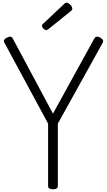

<svg xmlns="http://www.w3.org/2000/svg" viewBox="-20 -1387 792 1421"><path d="M372 14Q336 14 336 -10V-472L12 -1072Q6 -1082 10.5 -1091Q15 -1100 32 -1109Q48 -1117 57.5 -1116Q67 -1115 75 -1101L372 -546L677 -1100Q686 -1115 696 -1116Q706 -1117 721 -1109Q737 -1100 741.5 -1091Q746 -1082 741 -1072L408 -472V-10Q408 14 372 14ZM322 -1164Q312 -1164 301.5 -1175Q291 -1186 291 -1194Q291 -1198 292 -1202Q293 -1206 298 -1210L454 -1357Q459 -1361 462.5 -1364Q466 -1367 472 -1367Q481 -1367 491 -1360Q501 -1353 508 -1343Q515 -1333 515 -1324Q515 -1318 513 -1314Q511 -1310 503 -1304L339 -1172Q333 -1168 329 -1166Q325 -1164 322 -1164Z"/></svg>

Font: Playwrite FR Moderne Light
Style: Regular
Weight: 300
Version: Version 1.002